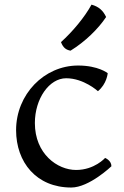

<svg xmlns="http://www.w3.org/2000/svg" viewBox="-20 -796 540 833"><path d="M49.8 -231.4C49.8 -92.3 137.7 17.6 289.1 17.6C367.2 17.6 463.4 -74.7 463.4 -74.7C463.4 -100.1 436 -110.8 436 -110.8C436 -110.8 390.1 -58.6 310.1 -58.6C229 -58.6 131.3 -128.4 131.3 -262.2C131.3 -367.7 193.4 -456.5 267.1 -456.5C343.8 -456.5 404.8 -400.4 404.8 -400.4C443.8 -432.1 447.3 -478.5 447.3 -478.5C447.3 -478.5 406.7 -511.7 318.8 -511.7C171.4 -511.7 49.8 -386.2 49.8 -231.4ZM286.1 -576.2C349.6 -615.2 406.7 -671.4 440.4 -722.2C427.7 -749.5 409.2 -767.1 377 -775.9C347.2 -721.2 295.4 -659.2 244.6 -613.3C253.9 -588.9 266.6 -579.6 286.1 -576.2Z"/></svg>

Font: Trykker
Style: Regular
Weight: 400
Designer: Magnus Gaarde
Foundry: Magnus Gaarde
Version: Version 1.001